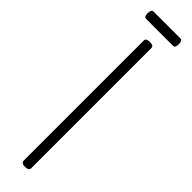

<svg xmlns="http://www.w3.org/2000/svg" viewBox="-533 -1583 1562 1562"><g transform="rotate(45 248.0 -802.5)"><path d="M248 14Q226 14 215 7Q204 0 204 -14V-1396Q204 -1410 215 -1416.5Q226 -1423 248 -1423Q270 -1423 280.5 -1416.5Q291 -1410 291 -1396V-14Q291 0 280.5 7Q270 14 248 14ZM96 -1534Q79 -1534 74 -1545.5Q69 -1557 69 -1575Q69 -1594 74 -1606.5Q79 -1619 96 -1619H399Q417 -1619 422 -1606.5Q427 -1594 427 -1575Q427 -1557 422 -1545.5Q417 -1534 399 -1534Z"/></g></svg>

Font: Playwrite FR Trad
Style: Regular
Weight: 400
Designer: Veronika Burian, José Scaglione
Foundry: TypeTogether
Version: Version 1.000